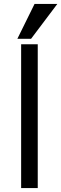

<svg xmlns="http://www.w3.org/2000/svg" viewBox="-20 -951 310 971"><path d="M86.9 0V-727.1H170.9V0ZM137.2 -754.9H67.9L154.8 -931.2H270Z"/></svg>

Font: ClearSansRegular
Style: Regular
Weight: 400
Foundry: Intel Corporation
Version: Version 1.00